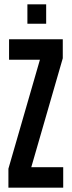

<svg xmlns="http://www.w3.org/2000/svg" viewBox="-20 -870 332 890"><path d="M19 0V-88L165 -593H22V-688H271V-600L125 -95H273V0ZM107 -760V-850H194V-760Z"/></svg>

Font: Saira UltraCondensed
Style: Bold
Weight: 700
Width: 1
Designer: Hector Gatti with collaboration of the Omnibus-Type team
Foundry: Omnibus-Type
Version: Version 1.101